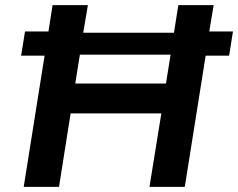

<svg xmlns="http://www.w3.org/2000/svg" viewBox="-20 -725 924 745"><path d="M72 0 153 -509H62L77 -603H168L184 -705H321L303 -598H655L672 -705H809L792 -603H884L869 -509H778L697 0H560L606 -285H254L209 0ZM272 -401H624L642 -513H290Z"/></svg>

Font: Nunito Sans 7pt
Style: Bold Italic
Weight: 700
Italic angle: -9°
Version: Version 3.101;gftools[0.9.27]